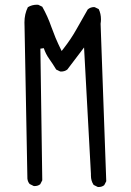

<svg xmlns="http://www.w3.org/2000/svg" viewBox="-20 -792 540 794"><path d="M387.7 -18.6Q401.9 -18.6 411.1 -26.4L419.4 -42.5L396 -693.8Q397.5 -704.1 397.5 -711.9Q397.5 -735.4 388.2 -754.4L372.1 -762.2Q370.6 -762.7 368.7 -762.7Q354 -762.7 342.8 -752.9Q319.3 -712.4 296.6 -671.6Q273.9 -630.9 242.2 -590.3L234.9 -581.1Q218.8 -613.8 209.5 -636.2Q200.2 -658.7 192.4 -680.7Q177.2 -724.6 154.8 -764.2L138.7 -772Q136.2 -772.5 133.3 -772.5Q111.8 -772.5 95.2 -762.2Q81.1 -733.9 81.1 -699.2Q81.1 -696.8 81.5 -683.6L93.3 -53.2Q94.7 -40.5 102.5 -31.2L119.1 -22.9Q121.1 -22.5 123 -22.5Q137.2 -22.5 146.5 -30.3L154.8 -46.4L147 -590.8L161.1 -592.8Q168.9 -568.8 183.8 -548.1Q198.7 -527.3 212.4 -504.4L228.5 -496.6Q230.5 -496.1 232.4 -496.1Q247.6 -496.1 258.3 -504.4L327.6 -595.7L356 -73.2Q356 -69.8 356 -66.4Q356 -43.9 367.2 -27.3L383.8 -19Q385.7 -18.6 387.7 -18.6Z"/></svg>

Font: Bakudai
Style: ExtraLight
Weight: 200
Version: Version 1.48